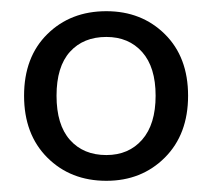

<svg xmlns="http://www.w3.org/2000/svg" viewBox="-20 -734 379 343"><path d="M170 -411Q106 -411 64.5 -452.5Q23 -494 23 -563Q23 -632 64.5 -673Q106 -714 170 -714Q233 -714 274.5 -673Q316 -632 316 -563Q316 -494 274.5 -452.5Q233 -411 170 -411ZM170 -457Q210 -457 234 -484.5Q258 -512 258 -563Q258 -614 234 -641Q210 -668 170 -668Q129 -668 105 -641.5Q81 -615 81 -563Q81 -511 105 -484Q129 -457 170 -457Z"/></svg>

Font: Nunito Sans
Style: Regular
Weight: 400
Designer: Vernon Adams
Foundry: Vernon Adams
Version: Version 3.101; ttfautohint (v1.8.4.7-5d5b);gftools[0.9.27]